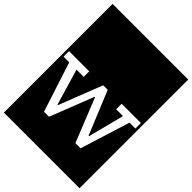

<svg xmlns="http://www.w3.org/2000/svg" viewBox="-325 -1058 1411 1411"><g transform="rotate(45 381.0 -352.0)"><path d="M754 -388V-445H554V-388H625L553 -107H548L409 -445H362L230 -107H225L142 -388H217V-445H7V-388H66L192 0H244L377 -340H382L518 0H572L693 -388ZM-12 -917H774V213H-12Z"/></g></svg>

Font: Zilla Slab Regular Highlight
Style: Regular
Weight: 410
Designer: Typotheque Type Foundry
Foundry: Typotheque type foundry
Version: Version 1.0; 2017